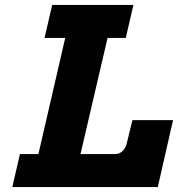

<svg xmlns="http://www.w3.org/2000/svg" viewBox="-20 -760 723 780"><path d="M522 -740 491 -606H417L307 -134H447Q464 -134 476.5 -145Q489 -156 494 -174L518 -272H683L621 0H30L61 -134H136L245 -606H161L192 -740Z"/></svg>

Font: Arvo
Style: Bold Italic
Weight: 700
Italic angle: -13°
Designer: Anton Koovit (Cyrillic Expansion: Cyreal)
Foundry: Anton Koovit, Yassin Baggar
Version: Version 3.000